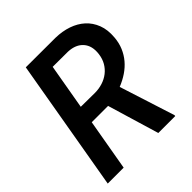

<svg xmlns="http://www.w3.org/2000/svg" viewBox="-194 -843 974 974"><g transform="rotate(-45 293.5 -355.5)"><path d="M301.3 -277.3H184.1L135.7 0H21.5L144.5 -710.9L356.9 -710.4Q404.8 -709.5 445.6 -695.6Q486.3 -681.6 515.4 -655.3Q544.4 -628.9 559.3 -590.1Q574.2 -551.3 569.8 -500.5Q566.9 -463.9 554 -433.3Q541 -402.8 520.5 -378.7Q500 -354.5 472.2 -335.7Q444.3 -316.9 411.1 -303.7L506.3 -6.3L505.9 0H384.3ZM200.2 -372.1 300.3 -371.1Q329.1 -371.1 355.5 -379.4Q381.8 -387.7 402.6 -403.8Q423.3 -419.9 436.8 -443.1Q450.2 -466.3 454.1 -496.6Q460.9 -550.3 433.3 -581.8Q405.8 -613.3 352.5 -615.7L242.7 -616.2Z"/></g></svg>

Font: Roboto Mono Medium
Style: Italic
Weight: 500
Designer: Google
Version: Version 2.000985; 2015; ttfautohint (v1.3)